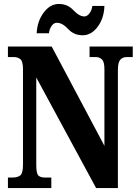

<svg xmlns="http://www.w3.org/2000/svg" viewBox="-20 -949 699 969"><path d="M20 0H239V-53H206Q184 -53 173.5 -63.5Q163 -74 163 -118V-558L465 0H575V-596Q575 -634 587 -647.5Q599 -661 619 -661H650V-714H432V-661H464Q482 -661 494.5 -649Q507 -637 507 -600V-213L241 -714H20V-661H51Q69 -661 82.5 -650.5Q96 -640 96 -600V-118Q96 -74 82 -63.5Q68 -53 44 -53H20ZM397 -771Q441 -771 473 -814Q505 -857 507 -919H446Q444 -899 432 -882.5Q420 -866 406 -866Q380 -866 350.5 -897.5Q321 -929 277 -929Q233 -929 200.5 -885.5Q168 -842 165 -781H227Q229 -801 240 -817.5Q251 -834 267 -834Q295 -834 324 -802.5Q353 -771 397 -771Z"/></svg>

Font: Noto Serif ExtraCondensed Extra
Style: Regular
Weight: 800
Width: 3
Designer: Monotype Design Team
Foundry: Monotype Imaging Inc.
Version: Version 1.002